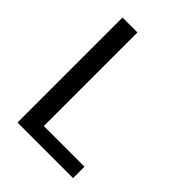

<svg xmlns="http://www.w3.org/2000/svg" viewBox="-203 -803 905 905"><g transform="rotate(45 250.0 -350.0)"><path d="M76 0V-700H175.5V-76H446.5V0Z"/></g></svg>

Font: Trispace Thin
Style: Regular
Weight: 400
Version: Version 1.210